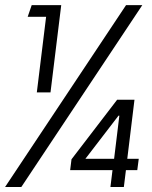

<svg xmlns="http://www.w3.org/2000/svg" viewBox="-55 -748 609 768"><path d="M92.3 -378.4H147L189.9 -727.5H71.8L55.7 -680.7H129.4ZM-34.7 0H30.3L514.2 -727.5H449.2ZM225.6 -67.4H395L386.7 0H440.4L448.7 -67.4H494.1L500 -112.8H454.1L482.9 -349.1H413.6L231 -110.8ZM286.6 -112.8 418.9 -285.2H422.4L401.4 -112.8Z"/></svg>

Font: Guggenheim Sans Display Light
Style: Italic
Weight: 300
Italic angle: -7°
Designer: Modified by Tom Baber under direction of Pentagram Design 2023
Foundry: rsms
Version: Version 1.001;Glyphs 3.1.2 (3151)